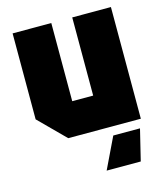

<svg xmlns="http://www.w3.org/2000/svg" viewBox="-113 -645 795 930"><g transform="rotate(-15 284.5 -180.0)"><path d="M531 -560V0H167L38 -129V-560H232V-168H337V-560ZM515 44 477 200H306L381 44Z"/></g></svg>

Font: Tektur SemiCondensed ExtraBold
Style: Regular
Weight: 800
Width: 4
Designer: Adam Jagosz
Foundry: Adam Jagosz
Version: Version 1.005;gftools[0.9.30]